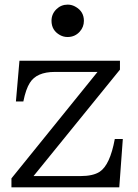

<svg xmlns="http://www.w3.org/2000/svg" viewBox="-20 -799 590 819"><path d="M63 -540H491.7V-502L123 -47.9H322.8Q377 -47.9 405.3 -66.4Q449.2 -95.2 469.7 -206.1H503.9L488.8 0H28.8V-38.1L396 -492.2H213.9Q136.2 -492.2 107.4 -445.8Q90.3 -419.4 79.6 -366.2H47.9ZM269 -779.3Q287.6 -779.3 304.2 -769Q337.9 -749 337.9 -710Q337.9 -683.6 319.8 -663.6Q299.3 -641.1 268.1 -641.1Q251 -641.1 235.8 -649.4Q199.7 -669.4 199.7 -710.4Q199.7 -739.3 220.7 -759.8Q240.7 -779.3 269 -779.3Z"/></svg>

Font: BIZ UDPMincho
Style: Regular
Weight: 400
Designer: TypeBank Co., Ltd.
Foundry: Morisawa Inc.
Version: Version 1.06